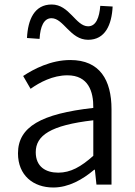

<svg xmlns="http://www.w3.org/2000/svg" viewBox="-20 -821 599 854"><path d="M217 13C285 13 347 -22 399 -66H402L409 0H476V-335C476 -465 424 -554 293 -554C206 -554 130 -514 83 -483L116 -426C157 -455 215 -486 280 -486C373 -486 396 -414 395 -341C163 -315 60 -257 60 -139C60 -41 128 13 217 13ZM239 -53C184 -53 139 -79 139 -144C139 -218 204 -264 395 -286V-128C340 -79 294 -53 239 -53ZM372 -644C448 -644 477 -711 481 -792L426 -795C422 -743 407 -704 372 -704C317 -704 289 -801 210 -801C133 -801 104 -734 100 -652L156 -648C159 -703 175 -740 209 -740C263 -740 292 -644 372 -644Z"/></svg>

Font: Noto Sans CJK JP DemiLight
Style: Regular
Weight: 350
Designer: Ryoko NISHIZUKA (kana & ideographs); Paul D. Hunt (Latin, Greek & Cyrillic); Wenlong ZHANG (bopomofo); Sandoll Communica
Foundry: Adobe Systems Incorporated
Version: Version 1.004;PS 1.004;hotconv 1.0.82;makeotf.lib2.5.63406